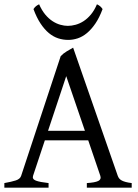

<svg xmlns="http://www.w3.org/2000/svg" viewBox="-20 -862 635 882"><path d="M370.1 -261.2 284.2 -512.2 200.7 -261.2ZM186 -217.3 131.8 -54.2Q127 -39.1 145 -32.2Q163.1 -25.4 203.1 -21V0H0V-21Q33.2 -26.9 52.7 -33.2Q72.3 -39.6 77.1 -54.2L258.8 -604Q270 -616.2 286.6 -626.2Q303.2 -636.2 315.9 -643.1L521 -54.2Q523.4 -47.4 527.8 -42Q532.2 -36.6 539.6 -32.7Q546.9 -28.8 558.1 -25.9Q569.3 -22.9 585 -21V0H378.9V-21Q417 -23.4 431.6 -30.8Q446.3 -38.1 440.9 -54.2L385.3 -217.3ZM451.2 -820.3Q436.5 -780.8 418.2 -753.9Q399.9 -727.1 379.6 -710.2Q359.4 -693.4 337.4 -686Q315.4 -678.7 293.5 -678.7Q269.5 -678.7 247.1 -686Q224.6 -693.4 204.3 -710.2Q184.1 -727.1 166.3 -753.9Q148.4 -780.8 133.8 -820.3Q139.6 -829.1 145.5 -833.7Q151.4 -838.4 159.7 -842.3Q171.9 -814.5 187.7 -795.4Q203.6 -776.4 221.2 -764.9Q238.8 -753.4 257.1 -748.3Q275.4 -743.2 291.5 -743.2Q308.6 -743.2 327.4 -748.3Q346.2 -753.4 364 -764.9Q381.8 -776.4 397.7 -795.4Q413.6 -814.5 425.3 -842.3Q433.6 -838.4 439.5 -833.7Q445.3 -829.1 451.2 -820.3Z"/></svg>

Font: Gentium Plus Eur
Style: Regular
Weight: 400
Designer: J. Victor Gaultney, Annie Olsen, Iska Routamaa, Becca Hirsbrunner
Foundry: SIL International
Version: Version 5.000